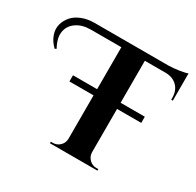

<svg xmlns="http://www.w3.org/2000/svg" viewBox="-230 -891 1084 1064"><g transform="rotate(30 311.5 -359.5)"><path d="M94.7 -701.2H566.4Q597.2 -701.7 633.8 -707.3Q670.4 -712.9 685.1 -719.2V-544.9H674.8V-556.6Q674.8 -602.5 647.7 -630.1Q620.6 -657.7 574.7 -658.7H440.4V-390.1H595.2V-350.6H440.4V-72.3Q441.4 -46.4 460 -28.1Q478.5 -9.8 504.4 -9.8H517.1V0H213.4V-9.8H226.1Q252 -9.8 270.5 -27.6Q289.1 -45.4 290 -71.3V-350.6H135.7V-390.1H290V-658.7H94.7Q40.5 -658.7 3.9 -633.3Q-32.7 -607.9 -39.1 -566.2Q-45.4 -524.4 -16.1 -471.7L-25.9 -466.3Q-56.2 -495.6 -67.9 -529.3Q-79.6 -563 -72 -592.8Q-64.5 -622.6 -43.5 -647.5Q-22.5 -672.4 13.9 -686.8Q50.3 -701.2 94.7 -701.2Z"/></g></svg>

Font: Cinzel Decorative Bold
Style: Regular
Weight: 700
Designer: Natanael Gama
Version: Version 1.001;PS 001.001;hotconv 1.0.56;makeotf.lib2.0.21325